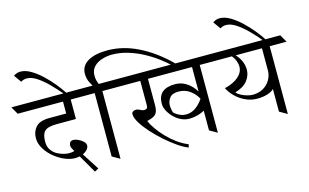

<svg xmlns="http://www.w3.org/2000/svg" viewBox="-152 -1222 2557 1587"><g transform="rotate(-15 1127.0 -428.0)"><path d="M382.8 -600.6H448.7V-413.6H285.6Q209 -413.6 181.6 -387.9Q154.3 -362.3 154.3 -297.4Q154.3 -254.9 173.6 -227.1Q192.9 -199.2 220.7 -183.6Q248.5 -168 276.4 -161.4Q304.2 -154.8 320.8 -154.8Q362.8 -154.8 392.6 -171.9L521.5 28.8L488.3 47.4L380.4 -138.7Q359.4 -174.8 352.3 -188.7Q345.2 -202.6 345.2 -211.4Q345.2 -226.6 353 -239.3Q360.8 -252 384.3 -252Q399.9 -252 423.1 -241.2Q446.3 -230.5 464.1 -213.9Q481.9 -197.3 481.9 -178.7Q481.9 -150.9 447.3 -126.7Q412.6 -102.5 359.4 -102.5Q316.9 -102.5 269.5 -123Q222.2 -143.6 180.9 -178.2Q139.6 -212.9 113.8 -256.3Q87.9 -299.8 87.9 -345.2Q87.9 -402.3 122.6 -440.2Q157.2 -478 237.8 -478H382.8ZM406.7 -644.5 443.8 -580.1H-4.9L-42 -644.5ZM556.2 -644.5 593.3 -580.1H153.3L116.2 -644.5Z M431.2 -638.7H408.2Q363.8 -691.9 317.4 -738.3Q271 -784.7 226.3 -813.7Q181.6 -842.8 141.6 -842.8Q114.7 -842.8 91.8 -827.6L46.9 -891.1Q73.7 -910.6 106 -910.6Q148.4 -910.6 195.1 -883.1Q241.7 -855.5 286.9 -812.7Q332 -770 369.6 -723.4Q407.2 -676.8 431.2 -638.7Z M827.1 -644.5 864.3 -580.1H546.4L509.3 -644.5ZM737.8 -589.8 674.8 -611.3Q652.3 -644 634.5 -678.2Q616.7 -712.4 616.7 -753.9Q616.7 -822.3 678 -858.4Q739.3 -894.5 845.2 -894.5Q978.5 -894.5 1109.9 -829.1Q1241.2 -763.7 1360.8 -645L1340.8 -627.4Q1301.8 -666 1249.3 -705.3Q1196.8 -744.6 1135.3 -777.6Q1073.7 -810.5 1007.1 -830.6Q940.4 -850.6 872.6 -850.6Q831.1 -850.6 788.6 -837.6Q746.1 -824.7 717.8 -795.9Q689.5 -767.1 689.5 -718.8Q689.5 -683.1 703.4 -650.6Q717.3 -618.2 737.8 -589.8ZM653.8 -38.1V-644.5H719.7V0Z M1514.2 -310.5Q1522 -299.3 1532.5 -285.6Q1543 -272 1550.8 -261.7Q1531.7 -233.9 1499.8 -213.9Q1467.8 -193.8 1430.2 -183.3Q1392.6 -172.9 1356 -172.9Q1318.4 -172.9 1284.2 -189.9Q1250 -207 1223.6 -234.1Q1197.3 -261.2 1181.9 -292.2Q1166.5 -323.2 1166.5 -350.6Q1166.5 -479.5 1313.5 -479.5Q1361.3 -479.5 1400.6 -457Q1439.9 -434.6 1469 -396.5Q1498 -358.4 1514.2 -310.5ZM1486.8 -308.6Q1463.4 -353.5 1421.6 -383.3Q1379.9 -413.1 1325.2 -413.1Q1270.5 -413.1 1248.8 -383.8Q1227.1 -354.5 1227.1 -318.4Q1227.1 -311 1228.8 -298.1Q1230.5 -285.2 1232.9 -273.9Q1235.4 -262.7 1237.3 -259.3Q1240.2 -254.9 1254.6 -243.9Q1269 -232.9 1291.3 -223.4Q1313.5 -213.9 1338.9 -213.9Q1383.3 -213.9 1419.7 -239Q1456.1 -264.2 1486.8 -308.6ZM1205.6 -644.5 1242.7 -580.1H817.4L780.3 -644.5ZM1509.3 -644.5 1546.4 -580.1H1106.9L1069.8 -644.5ZM1660.2 -644.5 1697.3 -580.1H1253.4L1216.3 -644.5ZM1486.8 -38.1V-644.5H1552.7V0ZM1043.9 -620.1H1109.9V-353Q1109.9 -299.3 1088.6 -277.8Q1067.4 -256.3 1013.7 -245.1Q1028.3 -210.4 1056.4 -170.7Q1084.5 -130.9 1122.3 -91.8Q1160.2 -52.7 1204.3 -21Q1248.5 10.7 1294.9 29.3L1288.6 55.7Q1250 41.5 1200.4 7.6Q1150.9 -26.4 1100.1 -71.3Q1049.3 -116.2 1006.1 -164.6Q962.9 -212.9 936.5 -256.3Q910.2 -299.8 910.2 -330.1Q910.2 -345.7 922.1 -352.5Q934.1 -359.4 948.7 -359.4Q963.4 -359.4 980.7 -349.1Q998 -338.9 1015.1 -338.9Q1025.9 -338.9 1034.9 -344.5Q1043.9 -350.1 1043.9 -375Z M1823.7 -585.9H1855.5Q1918.9 -518.6 1918.9 -442.9Q1918.9 -392.1 1885 -348.9Q1851.1 -305.7 1778.3 -285.2Q1791 -269 1814.9 -256.3Q1838.9 -243.7 1865.7 -236.1Q1892.6 -228.5 1913.1 -228.5Q1965.3 -228.5 2004.2 -251.2Q2043 -273.9 2064.5 -312Q2085.9 -350.1 2085.9 -395.5V-231.9Q2067.4 -211.4 2027.8 -199.5Q1988.3 -187.5 1942.9 -187.5Q1888.7 -187.5 1841.3 -209.5Q1793.9 -231.4 1758.5 -266.6Q1723.1 -301.8 1704.1 -340.8Q1781.2 -359.4 1823.7 -396.7Q1866.2 -434.1 1866.2 -483.4Q1866.2 -506.8 1856 -533Q1845.7 -559.1 1823.7 -585.9ZM2025.9 -644.5 2063 -580.1H1650.4L1613.3 -644.5ZM2258.8 -644.5 2295.9 -580.1H1875L1837.9 -644.5ZM2085.4 -38.1V-644.5H2151.4V0Z M2136.2 -638.7H2113.3Q2068.8 -691.9 2022.5 -738.3Q1976.1 -784.7 1931.4 -813.7Q1886.7 -842.8 1846.7 -842.8Q1819.8 -842.8 1796.9 -827.6L1752 -891.1Q1778.8 -910.6 1811 -910.6Q1853.5 -910.6 1900.1 -883.1Q1946.8 -855.5 1991.9 -812.7Q2037.1 -770 2074.7 -723.4Q2112.3 -676.8 2136.2 -638.7Z"/></g></svg>

Font: Annapurna SIL
Style: Regular
Weight: 400
Designer: Peter Martin, Annie Olsen
Foundry: SIL International
Version: Version 2.000